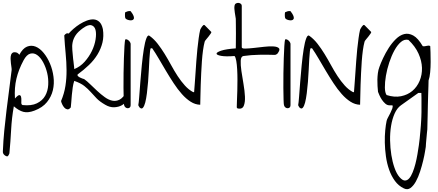

<svg xmlns="http://www.w3.org/2000/svg" viewBox="-28 -763 3080 1350"><path d="M6.8 330.1Q-9.8 318.4 -7.8 299.8Q-4.9 227.5 2 156.2Q8.8 85 17.6 14.6Q26.4 -55.7 35.6 -126.5Q44.9 -197.3 53.7 -269.5Q54.7 -275.4 52.7 -288.6Q50.8 -301.8 48.8 -317.4Q46.9 -333 46.4 -349.1Q45.9 -365.2 49.8 -377Q53.7 -388.7 63.5 -393.6Q73.2 -398.4 91.8 -392.6Q94.7 -391.6 101.1 -385.7Q107.4 -379.9 107.4 -377Q131.8 -422.9 162.1 -435.1Q192.4 -447.3 222.7 -435.1Q252.9 -422.9 279.3 -390.6Q305.7 -358.4 323.7 -315.4Q341.8 -272.5 348.1 -223.6Q354.5 -174.8 343.8 -128.9Q333 -83 302.2 -44.9Q271.5 -6.8 214.8 14.6Q168.9 32.2 136.2 23.4Q103.5 14.6 69.3 -15.6Q54.7 65.4 50.3 148.9Q45.9 232.4 38.1 315.4Q33.2 329.1 27.3 334.5Q21.5 339.8 6.8 330.1ZM123 -31.2Q124 -30.3 126.5 -27.3Q128.9 -24.4 129.9 -24.4Q192.4 -17.6 231.4 -36.6Q270.5 -55.7 289.6 -89.4Q308.6 -123 311 -166Q313.5 -209 303.7 -250Q293.9 -291 275.4 -325.2Q256.8 -359.4 233.4 -376Q210 -392.6 184.6 -385.7Q159.2 -378.9 137.7 -338.9Q102.5 -273.4 87.4 -209.5Q72.3 -145.5 77.1 -70.3Q98.6 -94.7 107.9 -94.2Q117.2 -93.8 120.1 -82Q123 -70.3 122.1 -53.7Q121.1 -37.1 123 -31.2Z M711.9 -26.4Q672.9 -48.8 650.9 -71.8Q628.9 -94.7 609.4 -116.7Q589.8 -138.7 564.5 -158.7Q539.1 -178.7 494.1 -194.3Q487.3 -174.8 483.4 -148.4Q479.5 -122.1 477.1 -95.2Q474.6 -68.4 473.1 -44.4Q471.7 -20.5 469.7 -7.8Q457 7.8 445.3 5.9Q433.6 3.9 424.3 -6.3Q415 -16.6 408.7 -30.8Q402.3 -44.9 401.4 -52.7Q423.8 -105.5 432.1 -159.2Q440.4 -212.9 439.9 -269.5Q439.5 -326.2 433.6 -386.7Q427.7 -447.3 423.8 -513.7Q428.7 -521.5 437 -526.4Q445.3 -531.2 455.1 -527.3Q467.8 -542 488.3 -560.1Q508.8 -578.1 532.7 -593.3Q556.6 -608.4 582.5 -618.2Q608.4 -627.9 630.9 -626.5Q653.3 -625 670.4 -609.4Q687.5 -593.8 695.3 -558.6Q703.1 -507.8 692.4 -463.9Q681.6 -419.9 657.7 -380.4Q633.8 -340.8 597.7 -306.2Q561.5 -271.5 517.6 -239.3Q514.6 -233.4 520 -228Q525.4 -222.7 533.7 -218.3Q542 -213.9 550.8 -210.9Q559.6 -208 563.5 -207Q583 -193.4 606.4 -170.4Q629.9 -147.5 655.8 -123.5Q681.6 -99.6 708.5 -80.1Q735.4 -60.5 761.7 -55.2Q788.1 -49.8 813 -62.5Q837.9 -75.2 860.4 -116.2H876Q879.9 -86.9 866.7 -62Q853.5 -37.1 829.6 -23.4Q805.7 -9.8 774.4 -8.8Q743.2 -7.8 711.9 -26.4ZM486.3 -347.7Q487.3 -343.8 488.3 -333.5Q489.3 -323.2 490.7 -312Q492.2 -300.8 493.2 -291Q494.1 -281.2 494.1 -277.3Q536.1 -293.9 567.4 -329.1Q598.6 -364.3 618.2 -404.8Q637.7 -445.3 644 -485.8Q650.4 -526.4 643.6 -552.7Q636.7 -579.1 614.7 -585.4Q592.8 -591.8 555.7 -565.4Q520.5 -540 504.4 -516.1Q488.3 -492.2 482.9 -466.3Q477.5 -440.4 480.5 -411.6Q483.4 -382.8 486.3 -347.7Z M844.7 -23.4Q842.8 -29.3 841.8 -63Q840.8 -96.7 840.3 -144.5Q839.8 -192.4 840.8 -248.5Q841.8 -304.7 843.3 -354Q844.7 -403.3 847.2 -439.5Q849.6 -475.6 852.5 -485.4Q858.4 -488.3 865.2 -485.4Q872.1 -482.4 877.4 -477.5Q882.8 -472.7 886.7 -465.8Q890.6 -459 890.6 -454.1V-23.4Q890.6 -12.7 884.8 -7.3Q878.9 -2 870.6 -2Q862.3 -2 855 -7.3Q847.7 -12.7 844.7 -23.4ZM852.5 -637.7Q851.6 -640.6 851.1 -646Q850.6 -651.4 850.6 -657.7Q850.6 -664.1 851.1 -669.4Q851.6 -674.8 852.5 -676.8Q860.4 -680.7 870.1 -683.6Q879.9 -686.5 890.6 -684.6Q907.2 -663.1 911.6 -649.9Q916 -636.7 912.1 -629.4Q908.2 -622.1 898.9 -620.6Q889.6 -619.1 879.9 -621.1Q870.1 -623 861.8 -627.4Q853.5 -631.8 852.5 -637.7Z M953.1 -7.8Q951.2 -9.8 948.2 -15.6Q945.3 -21.5 944.3 -23.4Q947.3 -36.1 950.7 -80.6Q954.1 -125 958.5 -183.6Q962.9 -242.2 969.2 -305.7Q975.6 -369.1 983.4 -418.9Q991.2 -468.8 1002 -495.6Q1012.7 -522.5 1026.4 -508.8Q1055.7 -487.3 1081.1 -454.6Q1106.4 -421.9 1129.9 -383.8Q1153.3 -345.7 1175.3 -305.2Q1197.3 -264.6 1221.2 -228Q1245.1 -191.4 1272 -161.6Q1298.8 -131.8 1330.1 -115.2H1336.9Q1338.9 -138.7 1341.3 -173.3Q1343.8 -208 1346.7 -249Q1349.6 -290 1352.5 -333.5Q1355.5 -377 1359.9 -418.5Q1364.3 -460 1369.1 -495.1Q1374 -530.3 1379.9 -554.7Q1380.9 -556.6 1384.3 -563Q1387.7 -569.3 1392.1 -575.7Q1396.5 -582 1401.4 -585.9Q1406.2 -589.8 1411.1 -585.9L1457 -539.1Q1460 -536.1 1453.6 -526.9Q1447.3 -517.6 1438.5 -506.3Q1429.7 -495.1 1420.9 -484.9Q1412.1 -474.6 1411.1 -469.7Q1404.3 -444.3 1399.4 -408.7Q1394.5 -373 1391.6 -332.5Q1388.7 -292 1386.7 -249Q1384.8 -206.1 1383.3 -165.5Q1381.8 -125 1381.3 -88.9Q1380.9 -52.7 1379.9 -26.4Q1344.7 -27.3 1312.5 -47.9Q1280.3 -68.4 1250.5 -102.1Q1220.7 -135.7 1192.9 -178.2Q1165 -220.7 1139.2 -264.2Q1113.3 -307.6 1088.9 -349.6Q1064.5 -391.6 1042 -423.8H1033.2Q1029.3 -423.8 1026.9 -402.8Q1024.4 -381.8 1022.5 -348.6Q1020.5 -315.4 1018.6 -272.9Q1016.6 -230.5 1013.2 -188Q1009.8 -145.5 1004.9 -106.9Q1000 -68.4 993.2 -42Q986.3 -15.6 976.6 -4.9Q966.8 5.9 953.1 -7.8Z M1636.7 -7.8Q1636.7 -26.4 1638.2 -57.6Q1639.6 -88.9 1640.6 -126Q1641.6 -163.1 1641.6 -202.1Q1641.6 -241.2 1639.6 -275.4Q1637.7 -309.6 1633.3 -335Q1628.9 -360.4 1621.1 -369.1Q1559.6 -364.3 1527.3 -370.1Q1495.1 -376 1494.6 -385.7Q1494.1 -395.5 1527.3 -406.7Q1560.5 -418 1629.9 -422.9Q1629.9 -434.6 1630.4 -464.4Q1630.9 -494.1 1630.9 -527.3Q1630.9 -560.5 1630.4 -589.8Q1629.9 -619.1 1629.9 -630.9Q1628.9 -637.7 1627 -649.4Q1625 -661.1 1623 -674.3Q1621.1 -687.5 1620.1 -700.7Q1619.1 -713.9 1621.1 -722.7Q1623 -734.4 1631.3 -738.8Q1639.6 -743.2 1648.4 -742.7Q1657.2 -742.2 1664.6 -736.8Q1671.9 -731.4 1671.9 -722.7V-430.7Q1671.9 -420.9 1696.3 -421.4Q1720.7 -421.9 1755.9 -425.8Q1791 -429.7 1829.6 -434.1Q1868.2 -438.5 1896 -436.5Q1923.8 -434.6 1933.6 -423.3Q1943.4 -412.1 1921.9 -384.8Q1919.9 -382.8 1914.1 -379.9Q1908.2 -377 1906.2 -377Q1853.5 -378.9 1794.9 -377.9Q1736.3 -377 1683.6 -369.1Q1666 -366.2 1664.6 -336.4Q1663.1 -306.6 1669.4 -263.7Q1675.8 -220.7 1684.1 -172.4Q1692.4 -124 1694.3 -84Q1696.3 -43.9 1686 -19Q1675.8 5.9 1644.5 0Q1642.6 0 1639.6 -2.9Q1636.7 -5.9 1636.7 -7.8Z M1968.8 -23.4Q1966.8 -29.3 1965.8 -63Q1964.8 -96.7 1964.4 -144.5Q1963.9 -192.4 1964.8 -248.5Q1965.8 -304.7 1967.3 -354Q1968.8 -403.3 1971.2 -439.5Q1973.6 -475.6 1976.6 -485.4Q1982.4 -488.3 1989.3 -485.4Q1996.1 -482.4 2001.5 -477.5Q2006.8 -472.7 2010.7 -465.8Q2014.6 -459 2014.6 -454.1V-23.4Q2014.6 -12.7 2008.8 -7.3Q2002.9 -2 1994.6 -2Q1986.3 -2 1979 -7.3Q1971.7 -12.7 1968.8 -23.4ZM1976.6 -637.7Q1975.6 -640.6 1975.1 -646Q1974.6 -651.4 1974.6 -657.7Q1974.6 -664.1 1975.1 -669.4Q1975.6 -674.8 1976.6 -676.8Q1984.4 -680.7 1994.1 -683.6Q2003.9 -686.5 2014.6 -684.6Q2031.2 -663.1 2035.6 -649.9Q2040 -636.7 2036.1 -629.4Q2032.2 -622.1 2022.9 -620.6Q2013.7 -619.1 2003.9 -621.1Q1994.1 -623 1985.8 -627.4Q1977.5 -631.8 1976.6 -637.7Z M2077.1 -7.8Q2075.2 -9.8 2072.3 -15.6Q2069.3 -21.5 2068.4 -23.4Q2071.3 -36.1 2074.7 -80.6Q2078.1 -125 2082.5 -183.6Q2086.9 -242.2 2093.3 -305.7Q2099.6 -369.1 2107.4 -418.9Q2115.2 -468.8 2126 -495.6Q2136.7 -522.5 2150.4 -508.8Q2179.7 -487.3 2205.1 -454.6Q2230.5 -421.9 2253.9 -383.8Q2277.3 -345.7 2299.3 -305.2Q2321.3 -264.6 2345.2 -228Q2369.1 -191.4 2396 -161.6Q2422.9 -131.8 2454.1 -115.2H2460.9Q2462.9 -138.7 2465.3 -173.3Q2467.8 -208 2470.7 -249Q2473.6 -290 2476.6 -333.5Q2479.5 -377 2483.9 -418.5Q2488.3 -460 2493.2 -495.1Q2498 -530.3 2503.9 -554.7Q2504.9 -556.6 2508.3 -563Q2511.7 -569.3 2516.1 -575.7Q2520.5 -582 2525.4 -585.9Q2530.3 -589.8 2535.2 -585.9L2581.1 -539.1Q2584 -536.1 2577.6 -526.9Q2571.3 -517.6 2562.5 -506.3Q2553.7 -495.1 2544.9 -484.9Q2536.1 -474.6 2535.2 -469.7Q2528.3 -444.3 2523.4 -408.7Q2518.6 -373 2515.6 -332.5Q2512.7 -292 2510.7 -249Q2508.8 -206.1 2507.3 -165.5Q2505.9 -125 2505.4 -88.9Q2504.9 -52.7 2503.9 -26.4Q2468.8 -27.3 2436.5 -47.9Q2404.3 -68.4 2374.5 -102.1Q2344.7 -135.7 2316.9 -178.2Q2289.1 -220.7 2263.2 -264.2Q2237.3 -307.6 2212.9 -349.6Q2188.5 -391.6 2166 -423.8H2157.2Q2153.3 -423.8 2150.9 -402.8Q2148.4 -381.8 2146.5 -348.6Q2144.5 -315.4 2142.6 -272.9Q2140.6 -230.5 2137.2 -188Q2133.8 -145.5 2128.9 -106.9Q2124 -68.4 2117.2 -42Q2110.4 -15.6 2100.6 -4.9Q2090.8 5.9 2077.1 -7.8Z M2811.5 561.5Q2774.4 543.9 2749 509.3Q2723.6 474.6 2708 430.2Q2692.4 385.7 2685.5 336.4Q2678.7 287.1 2677.7 240.2Q2676.8 193.4 2680.7 153.3Q2684.6 113.3 2690.4 86.9Q2692.4 77.1 2700.7 62Q2709 46.9 2716.8 31.2Q2724.6 15.6 2730 1Q2735.4 -13.7 2731.4 -22.5H2710.9Q2694.3 -22.5 2680.7 -34.7Q2667 -46.9 2656.7 -62.5Q2646.5 -78.1 2639.6 -93.8Q2632.8 -109.4 2629.9 -117.2Q2627.9 -135.7 2626.5 -158.2Q2625 -180.7 2625.5 -203.1Q2626 -225.6 2628.9 -248.5Q2631.8 -271.5 2639.6 -292Q2648.4 -317.4 2665.5 -354Q2682.6 -390.6 2705.1 -425.8Q2727.5 -460.9 2755.4 -488.3Q2783.2 -515.6 2814 -523.4Q2844.7 -531.2 2877.9 -513.2Q2911.1 -495.1 2944.3 -438.5Q2952.1 -436.5 2960 -438Q2967.8 -439.5 2974.6 -440.9Q2981.4 -442.4 2986.8 -442.4Q2992.2 -442.4 2997.1 -438.5Q2998 -426.8 2999 -395.5Q3000 -364.3 3000 -327.1Q3000 -290 2996.6 -254.4Q2993.2 -218.8 2985.4 -197.3Q2985.4 -184.6 2984.4 -157.2Q2983.4 -129.9 2982.4 -96.2Q2981.4 -62.5 2980.5 -24.9Q2979.5 12.7 2979 46.4Q2978.5 80.1 2977.5 106.9Q2976.6 133.8 2976.6 146.5Q2975.6 152.3 2974.1 169.9Q2972.7 187.5 2970.7 207Q2968.8 226.6 2967.3 244.6Q2965.8 262.7 2965.8 269.5Q2964.8 275.4 2960.4 302.7Q2956.1 330.1 2947.3 366.7Q2938.5 403.3 2925.8 442.9Q2913.1 482.4 2896 513.2Q2878.9 543.9 2857.9 559.1Q2836.9 574.2 2811.5 561.5ZM2781.2 482.4Q2801.8 505.9 2818.4 506.3Q2835 506.8 2848.6 491.7Q2862.3 476.6 2873.5 448.7Q2884.8 420.9 2893.1 388.2Q2901.4 355.5 2907.2 321.3Q2913.1 287.1 2917 258.8Q2920.9 230.5 2922.9 211.4Q2924.8 192.4 2924.8 190.4Q2925.8 180.7 2927.7 160.2Q2929.7 139.6 2931.2 118.7Q2932.6 97.7 2933.6 80.6Q2934.6 63.5 2934.6 58.6Q2935.5 48.8 2935.5 24.9Q2935.5 1 2935.5 -25.4Q2935.5 -51.8 2935.5 -75.7Q2935.5 -99.6 2934.6 -109.4H2913.1L2791 -22.5Q2763.7 -2.9 2746.6 35.6Q2729.5 74.2 2721.7 122.6Q2713.9 170.9 2714.8 224.1Q2715.8 277.3 2723.6 326.7Q2731.4 376 2746.1 417.5Q2760.7 459 2781.2 482.4ZM2690.4 -94.7Q2745.1 -77.1 2791.5 -86.4Q2837.9 -95.7 2871.1 -123.5Q2904.3 -151.4 2922.4 -194.3Q2940.4 -237.3 2939 -286.1Q2937.5 -335 2914.6 -386.2Q2891.6 -437.5 2843.8 -482.4Q2816.4 -489.3 2791.5 -468.3Q2766.6 -447.3 2745.6 -409.2Q2724.6 -371.1 2709 -323.7Q2693.4 -276.4 2685.5 -230.5Q2677.7 -184.6 2678.2 -147.5Q2678.7 -110.4 2690.4 -94.7Z"/></svg>

Font: Give You Glory
Style: Regular
Weight: 400
Designer: Kimberly Geswein
Foundry: Kimberly Geswein
Version: Version 1.002